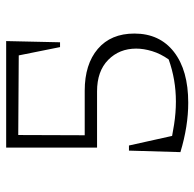

<svg xmlns="http://www.w3.org/2000/svg" viewBox="-24 -614 645 638"><g transform="rotate(-90 299.0 -294.5)"><path d="M277 8Q238 8 197 1.5Q156 -5 113 -18L121 -55Q166 -45 205 -39Q244 -33 281 -33Q354 -33 421 -57Q440 -84 448.5 -112Q457 -140 457 -165Q457 -221 419.5 -258Q382 -295 315 -295H128L149 -336H317Q405 -336 456 -292.5Q507 -249 507 -171Q507 -87 446 -39.5Q385 8 277 8ZM173 -18H113L118 -189H135ZM128 -295V-597H170L169 -318ZM465 -555 149 -557 128 -597H465ZM462 -418 426 -597H482L478 -418Z"/></g></svg>

Font: Piazzolla Thin Thin
Style: Regular
Weight: 250
Version: Version 2.005